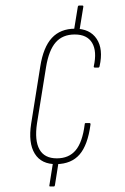

<svg xmlns="http://www.w3.org/2000/svg" viewBox="-20 -639 452 696"><path d="M248 -528 262 -614Q263 -619 267 -619H278Q283 -619 282 -614L268 -528ZM162 37Q158 37 159 33L172 -49H192L179 33Q178 37 175 37ZM185 -44Q130 -43 106 -82Q82 -121 93 -191L126 -398Q137 -468 168 -501.5Q199 -535 252 -535Q306 -535 330.5 -498Q355 -461 341 -399Q340 -394 336 -394H324Q319 -394 320 -399Q332 -453 314 -483.5Q296 -514 251 -514Q207 -514 182 -485.5Q157 -457 147 -396L114 -191Q105 -130 123 -97.5Q141 -65 186 -65Q230 -65 254.5 -94.5Q279 -124 287 -188Q287 -193 291 -193H304Q309 -193 308 -187Q298 -113 268.5 -79Q239 -45 185 -44Z"/></svg>

Font: Sofia Sans Extra Condensed Thin
Style: Italic
Weight: 250
Italic angle: -9°
Version: Version 4.100